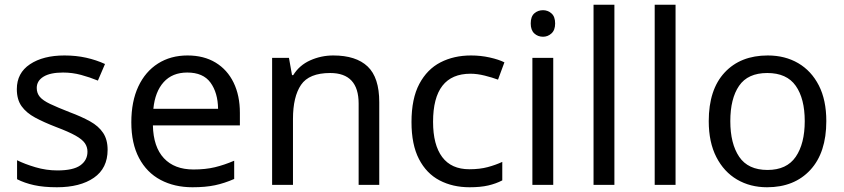

<svg xmlns="http://www.w3.org/2000/svg" viewBox="-20 -873 3560 810"><path d="M434 -241Q434 -163 376 -123Q318 -83 220 -83Q164 -83 123.5 -92Q83 -101 52 -117V-197Q84 -181 129.5 -167.5Q175 -154 222 -154Q289 -154 319 -175.5Q349 -197 349 -233Q349 -253 338 -269Q327 -285 298.5 -301Q270 -317 217 -337Q165 -357 128 -377Q91 -397 71 -425Q51 -453 51 -497Q51 -565 106.5 -602Q162 -639 252 -639Q301 -639 343.5 -629.5Q386 -620 423 -603L393 -533Q359 -547 322 -557Q285 -567 246 -567Q192 -567 163.5 -549.5Q135 -532 135 -502Q135 -480 148 -464.5Q161 -449 191.5 -434.5Q222 -420 273 -400Q324 -381 360 -361Q396 -341 415 -312.5Q434 -284 434 -241Z M771 -639Q840 -639 889.5 -609Q939 -579 965.5 -524.5Q992 -470 992 -397V-344H625Q627 -253 671.5 -205.5Q716 -158 796 -158Q847 -158 886.5 -167.5Q926 -177 968 -195V-118Q927 -100 887 -91.5Q847 -83 792 -83Q716 -83 657.5 -114Q599 -145 566.5 -206.5Q534 -268 534 -357Q534 -445 563.5 -508Q593 -571 646.5 -605Q700 -639 771 -639ZM770 -567Q707 -567 670.5 -526.5Q634 -486 627 -414H900Q899 -482 868 -524.5Q837 -567 770 -567Z M1386 -639Q1482 -639 1531 -592.5Q1580 -546 1580 -442V-93H1493V-436Q1493 -565 1373 -565Q1284 -565 1250 -515Q1216 -465 1216 -371V-93H1128V-629H1199L1212 -556H1217Q1243 -598 1289 -618.5Q1335 -639 1386 -639Z M1961 -83Q1890 -83 1834.5 -112Q1779 -141 1747.5 -202Q1716 -263 1716 -358Q1716 -457 1749 -519Q1782 -581 1838.5 -610Q1895 -639 1967 -639Q2008 -639 2046 -630.5Q2084 -622 2108 -610L2081 -537Q2057 -546 2025 -554Q1993 -562 1965 -562Q1807 -562 1807 -359Q1807 -262 1845.5 -210.5Q1884 -159 1960 -159Q2004 -159 2037.5 -168Q2071 -177 2099 -190V-112Q2072 -98 2039.5 -90.5Q2007 -83 1961 -83Z M2271 -830Q2291 -830 2306.5 -816.5Q2322 -803 2322 -774Q2322 -746 2306.5 -732Q2291 -718 2271 -718Q2249 -718 2234 -732Q2219 -746 2219 -774Q2219 -803 2234 -816.5Q2249 -830 2271 -830ZM2314 -629V-93H2226V-629Z M2572 -93H2484V-853H2572Z M2830 -93H2742V-853H2830Z M3466 -362Q3466 -229 3398.5 -156Q3331 -83 3216 -83Q3145 -83 3089.5 -115.5Q3034 -148 3002 -210.5Q2970 -273 2970 -362Q2970 -495 3037 -567Q3104 -639 3219 -639Q3292 -639 3347.5 -606.5Q3403 -574 3434.5 -512.5Q3466 -451 3466 -362ZM3061 -362Q3061 -267 3098.5 -211.5Q3136 -156 3218 -156Q3299 -156 3337 -211.5Q3375 -267 3375 -362Q3375 -457 3337 -511Q3299 -565 3217 -565Q3135 -565 3098 -511Q3061 -457 3061 -362Z"/></svg>

Font: Noto Sans Kannada UI
Style: Regular
Weight: 400
Designer: Jelle Bosma - Monotype Design Team
Foundry: Monotype Imaging Inc.
Version: Version 2.005; ttfautohint (v1.8.4.7-5d5b)